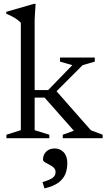

<svg xmlns="http://www.w3.org/2000/svg" viewBox="-20 -730 562 1014"><path d="M265 -234.5 272.5 -255 460 -42 522 -18.5V0H311.5V-18.5L370 -39.5L215.5 -214.5H149.5V-254.5H234.5L362 -386L297 -404.5V-426H480.5V-404.5L416.5 -386ZM163 -42.5 240.5 -18.5V0H14V-18.5L90 -42.5V-609Q83.5 -617 73 -625Q62.5 -633 47.5 -641.2Q32.5 -649.5 13 -657.5V-667.5L158 -709.5H168L163 -629.5ZM204.5 231.5Q244 220 258.8 208.5Q273.5 197 273.5 179Q273.5 164.5 263.5 155.2Q253.5 146 240.2 139.5Q227 133 217 126.8Q207 120.5 207 113Q207 87.5 224 70.8Q241 54 269 54Q297 54 316.2 74Q335.5 94 335.5 131.5Q335.5 162 325.5 188Q315.5 214 289.5 233.8Q263.5 253.5 215 265Z"/></svg>

Font: Newsreader Text
Style: Regular
Weight: 400
Designer: Hugues Gentile
Foundry: Production Type
Version: Version 1.001